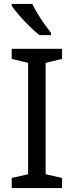

<svg xmlns="http://www.w3.org/2000/svg" viewBox="-20 -964 379 984"><path d="M298 0H40V-52L124 -71V-642L40 -662V-714H298V-662L214 -642V-71L298 -52ZM145 -944Q156 -922 172.5 -894.5Q189 -867 207.5 -841Q226 -815 241 -796V-784H182Q159 -802 130 -830.5Q101 -859 76.5 -887.5Q52 -916 40 -934V-944Z"/></svg>

Font: Noto Sans Buhid
Style: Regular
Weight: 400
Designer: Monotype Design Team
Foundry: Monotype Imaging Inc.
Version: Version 2.001